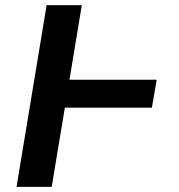

<svg xmlns="http://www.w3.org/2000/svg" viewBox="-20 -732 700 752"><path d="M593.8 -419.7 574.9 -310.4H234L182.5 0H44.7L162.6 -711.6H300.4L252.1 -419.7Z"/></svg>

Font: Inter UI Semi Bold
Style: Italic
Weight: 600
Italic angle: -9.39999°
Designer: Rasmus Andersson
Foundry: rsms
Version: 3.2;8d6f07862